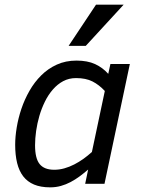

<svg xmlns="http://www.w3.org/2000/svg" viewBox="-20 -786 602 821"><path d="M44.9 -167Q44.9 -201.2 51.5 -241Q58.1 -280.8 71.5 -320.8Q85 -360.8 106.2 -397.9Q127.4 -435.1 156.5 -463.9Q185.5 -492.7 223.1 -509.8Q260.7 -526.9 307.1 -526.9Q354 -526.9 386.5 -512Q418.9 -497.1 442.9 -470.2L452.1 -512.2H535.2L426.8 0H344.2L356.9 -61Q338.9 -45.4 320.3 -31.7Q301.8 -18.1 282 -7.6Q262.2 2.9 240.5 9Q218.8 15.1 194.8 15.1Q154.3 15.1 125.7 3.2Q97.2 -8.8 79.3 -32Q61.5 -55.2 53.2 -89.1Q44.9 -123 44.9 -167ZM428.2 -397Q403.8 -423.3 375.5 -437.7Q347.2 -452.1 305.2 -452.1Q274.9 -452.1 250.2 -439Q225.6 -425.8 206.1 -403.3Q186.5 -380.9 172.1 -351.6Q157.7 -322.3 148.4 -290.5Q139.2 -258.8 134.5 -226.3Q129.9 -193.8 129.9 -165Q129.9 -108.4 149.7 -84.2Q169.4 -60.1 211.9 -60.1Q233.9 -60.1 255.4 -66.2Q276.9 -72.3 297.4 -82.8Q317.9 -93.3 336.9 -106.9Q356 -120.6 373 -136.2ZM346.7 -589.8H273.4L390.6 -766.1H508.8Z"/></svg>

Font: Lorenzo Sans
Style: Italic
Weight: 400
Italic angle: -12°
Foundry: Intel Corporation
Version: Version 1.00; ttfautohint (v1.5)